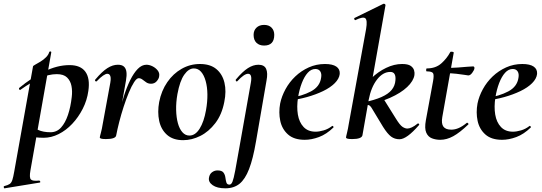

<svg xmlns="http://www.w3.org/2000/svg" viewBox="-92 -746 2939 1041"><path d="M-67 275Q-70 276 -71.5 270Q-73 264 -69 263Q-49 258 -39.5 251.5Q-30 245 -25 229.5Q-20 214 -15 185L87 -386Q87 -389 99 -395.5Q111 -402 127.5 -412Q144 -422 157.5 -435.5Q171 -449 175 -464Q177 -468 182 -467Q187 -466 186 -462L73 178Q66 217 75.5 227Q85 237 120 233Q124 233 126 238Q128 243 123 244ZM145 1Q120 1 95.5 -2Q71 -5 57 -8L67 -70Q88 -54 115 -41.5Q142 -29 182 -29Q216 -29 239 -54.5Q262 -80 276.5 -123Q291 -166 297 -220Q301 -252 295.5 -280Q290 -308 271.5 -326Q253 -344 216 -344Q172 -344 125 -322.5Q78 -301 20 -260Q16 -256 12.5 -261Q9 -266 13 -270Q77 -323 147.5 -358Q218 -393 285 -393Q345 -393 371 -357Q397 -321 387 -253Q380 -202 356.5 -156Q333 -110 299.5 -74.5Q266 -39 226 -19Q186 1 145 1Z M538 -12 528 -13Q538 -66 551 -120.5Q564 -175 579.5 -224Q595 -273 614 -311.5Q633 -350 655 -372.5Q677 -395 702 -395Q718 -395 735 -386.5Q752 -378 763 -364Q774 -350 771 -333Q770 -320 758 -306Q746 -292 727 -292Q712 -292 701 -299.5Q690 -307 680.5 -314.5Q671 -322 660 -322Q649 -322 635 -300.5Q621 -279 606.5 -244Q592 -209 578.5 -167.5Q565 -126 554.5 -85Q544 -44 538 -12ZM482 8Q463 8 456 5.5Q449 3 449 0Q449 -4 455 -26Q461 -48 465 -74L506 -297Q509 -314 508 -324.5Q507 -335 502.5 -340.5Q498 -346 490 -346Q481 -346 466.5 -336Q452 -326 433 -306Q429 -302 425 -306.5Q421 -311 425 -315Q461 -358 490 -376.5Q519 -395 547 -395Q569 -395 580 -385Q591 -375 593.5 -356Q596 -337 591 -309L538 -12Q535 8 482 8Z M901 14Q846 14 813.5 -15Q781 -44 771 -91Q761 -138 771 -193Q783 -254 815 -300.5Q847 -347 893 -373Q939 -399 992 -399Q1048 -399 1081 -371.5Q1114 -344 1125 -297.5Q1136 -251 1124 -193Q1111 -125 1075.5 -78.5Q1040 -32 994 -9Q948 14 901 14ZM935 -11Q967 -11 990.5 -48.5Q1014 -86 1025 -149Q1033 -194 1032.5 -234.5Q1032 -275 1023 -307Q1014 -339 998 -357Q982 -375 959 -375Q931 -375 907 -341Q883 -307 870 -236Q862 -191 863 -150Q864 -109 872.5 -78Q881 -47 897 -29Q913 -11 935 -11Z M1130 275Q1085 275 1061 258Q1037 241 1041 218Q1044 198 1057.5 188Q1071 178 1087 178Q1111 178 1119.5 189.5Q1128 201 1130 216.5Q1132 232 1135.5 243.5Q1139 255 1152 255Q1162 255 1168.5 239Q1175 223 1183.5 178Q1192 133 1207 47L1268 -297Q1277 -346 1253 -346Q1232 -346 1195 -306Q1192 -302 1188 -306.5Q1184 -311 1187 -315Q1223 -358 1252 -376.5Q1281 -395 1309 -395Q1341 -395 1351 -372.5Q1361 -350 1353 -309L1296 21Q1280 115 1258.5 170.5Q1237 226 1206.5 250.5Q1176 275 1130 275ZM1340 -499Q1314 -499 1298.5 -514Q1283 -529 1283 -557Q1283 -581 1298.5 -596Q1314 -611 1340 -611Q1366 -611 1380.5 -596Q1395 -581 1395 -557Q1395 -499 1340 -499Z M1560 12Q1502 12 1469.5 -17Q1437 -46 1427.5 -91Q1418 -136 1427 -185Q1435 -224 1456 -262.5Q1477 -301 1509 -331.5Q1541 -362 1582 -380.5Q1623 -399 1670 -399Q1711 -399 1731.5 -385Q1752 -371 1750 -345Q1747 -319 1723 -295Q1699 -271 1659.5 -252Q1620 -233 1571.5 -219.5Q1523 -206 1473 -201L1475 -214Q1546 -225 1594 -250.5Q1642 -276 1649 -324Q1653 -346 1644.5 -359Q1636 -372 1618 -372Q1595 -372 1576.5 -351.5Q1558 -331 1544.5 -296Q1531 -261 1524 -218Q1516 -167 1523 -125Q1530 -83 1554 -57.5Q1578 -32 1619 -32Q1638 -32 1662.5 -39Q1687 -46 1709 -63Q1711 -65 1714.5 -61Q1718 -57 1716 -55Q1678 -18 1637.5 -3Q1597 12 1560 12Z M1817 8Q1798 8 1791 5.5Q1784 3 1784 0Q1784 -4 1789.5 -26Q1795 -48 1799 -74L1893 -589Q1901 -637 1888.5 -647Q1876 -657 1835 -637Q1831 -636 1829 -642Q1827 -648 1831 -649L1986 -725Q1990 -727 1994.5 -724Q1999 -721 1998 -717L1907 -205L1873 -12Q1868 8 1817 8ZM2074 9Q2048 9 2028.5 -5.5Q2009 -20 1985 -58L1927 -154Q1917 -172 1908.5 -175.5Q1900 -179 1880 -173L1985 -214L2055 -102Q2076 -68 2090 -58.5Q2104 -49 2117 -49Q2127 -49 2141 -55.5Q2155 -62 2171 -75Q2175 -79 2179 -74.5Q2183 -70 2179 -67Q2113 9 2074 9ZM1880 -173V-191Q1938 -203 1975.5 -219.5Q2013 -236 2031.5 -258.5Q2050 -281 2052 -311Q2054 -332 2047.5 -344Q2041 -356 2024 -356Q1984 -356 1952 -314.5Q1920 -273 1907 -205L1861 -243Q1885 -287 1921.5 -322Q1958 -357 2001.5 -378Q2045 -399 2088 -399Q2120 -399 2134.5 -389Q2149 -379 2153 -365Q2157 -351 2155 -339Q2150 -307 2116 -274.5Q2082 -242 2022.5 -215.5Q1963 -189 1880 -173Z M2295 12Q2271 12 2250 4Q2229 -4 2219 -27Q2209 -50 2217 -94L2256 -306Q2262 -339 2256 -349Q2250 -359 2222 -359Q2218 -359 2218.5 -367Q2219 -375 2222 -375Q2270 -375 2300.5 -402Q2331 -429 2349 -463Q2351 -467 2360 -465.5Q2369 -464 2368 -460L2306 -111Q2300 -76 2312 -59.5Q2324 -43 2355 -43Q2375 -43 2395.5 -52Q2416 -61 2439 -80Q2441 -82 2445.5 -78Q2450 -74 2447 -71Q2401 -27 2365.5 -7.5Q2330 12 2295 12ZM2447 -337Q2446 -337 2427.5 -340Q2409 -343 2382.5 -346Q2356 -349 2328 -349L2330 -378Q2364 -378 2392 -380Q2420 -382 2441 -384Q2462 -386 2473 -386Q2478 -386 2479.5 -382Q2481 -378 2480 -374Q2479 -366 2468.5 -351.5Q2458 -337 2447 -337Z M2630 12Q2572 12 2539.5 -17Q2507 -46 2497.5 -91Q2488 -136 2497 -185Q2505 -224 2526 -262.5Q2547 -301 2579 -331.5Q2611 -362 2652 -380.5Q2693 -399 2740 -399Q2781 -399 2801.5 -385Q2822 -371 2820 -345Q2817 -319 2793 -295Q2769 -271 2729.5 -252Q2690 -233 2641.5 -219.5Q2593 -206 2543 -201L2545 -214Q2616 -225 2664 -250.5Q2712 -276 2719 -324Q2723 -346 2714.5 -359Q2706 -372 2688 -372Q2665 -372 2646.5 -351.5Q2628 -331 2614.5 -296Q2601 -261 2594 -218Q2586 -167 2593 -125Q2600 -83 2624 -57.5Q2648 -32 2689 -32Q2708 -32 2732.5 -39Q2757 -46 2779 -63Q2781 -65 2784.5 -61Q2788 -57 2786 -55Q2748 -18 2707.5 -3Q2667 12 2630 12Z"/></svg>

Font: Cormorant Garamond Light
Style: Italic
Weight: 300
Italic angle: -10°
Designer: Christian Thalmann (Catharsis Fonts)
Foundry: Catharsis Fonts
Version: Version 4.001